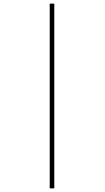

<svg xmlns="http://www.w3.org/2000/svg" viewBox="-20 -783 575 1054"><path d="M253 -763V251H278V-763Z"/></svg>

Font: Noto Sans Lao Thin
Style: Regular
Weight: 100
Designer: Monotype Design Team
Foundry: Monotype Imaging Inc.
Version: Version 2.003